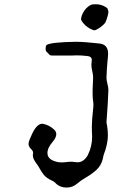

<svg xmlns="http://www.w3.org/2000/svg" viewBox="-20 -674 626 883"><path d="M286.6 188.5Q253.4 188.5 232.9 165.5Q227.5 160.2 218.8 156.7Q192.4 143.6 182.1 130.9Q171.9 118.2 164.1 104Q158.2 92.8 150.9 82.5Q130.9 57.6 130.9 40L132.3 29.3Q132.3 19.5 122.6 11.2Q111.3 0 111.3 -11.7Q111.3 -23.4 121.6 -44.4Q146 -105 174.8 -105Q205.6 -100.6 231 -76.2Q238.8 -66.9 238.8 -57.1Q238.8 -42 223.6 -23.4Q198.2 5.4 198.2 29.8Q198.2 63.5 251 72.3L262.7 72.8Q274.4 72.8 286.1 71.3Q295.9 69.8 305.7 69.8Q314.9 69.8 324.2 71.3Q331.1 72.3 336.9 72.3Q364.3 72.3 383.3 40.5Q403.8 -0.5 403.8 -46.4Q403.8 -56.2 402.8 -65.9Q402.3 -78.6 402.3 -91.8Q402.3 -119.1 409.2 -182.1L409.7 -192.9Q409.7 -200.2 406.7 -220.7Q405.8 -229.5 405.8 -244.6Q405.8 -270 407 -286.1Q408.2 -302.2 408.2 -316.4Q408.2 -331.5 404.3 -346.7Q400.4 -361.8 400.4 -375.5Q400.4 -382.8 401.4 -390.1Q402.3 -394.5 402.3 -397.9Q402.3 -414.6 380.4 -416.5Q355 -419.4 332.5 -419.4Q320.3 -419.4 308.6 -418.5H223.1Q211.9 -418.5 209 -420.9Q200.2 -429.2 191.9 -438.5L189.5 -447.8Q189.9 -463.4 194.3 -467.3Q214.8 -480 330.1 -481.9Q371.1 -481.4 435.5 -474.1Q477.1 -470.7 477.1 -427.2Q477.1 -416.5 474.1 -389.2Q470.7 -352.1 469.7 -315.4Q470.2 -301.8 474.1 -288.3Q478 -274.9 478.5 -261.2Q476.6 -201.7 470.2 -119.6Q469.7 -117.2 469.7 -114.3V-111.3Q476.1 -80.1 476.1 -50.3Q476.1 -12.2 456.5 39.1L452.1 59.1Q444.3 88.4 422.9 107.9Q403.8 125.5 370.1 145.5Q351.6 156.2 335.4 169.9Q314.5 188.5 286.6 188.5ZM414.1 -534.7Q411.1 -534.7 407.2 -536.1Q380.4 -546.4 363.3 -567.4Q352.5 -579.6 352.5 -587.9Q357.4 -615.7 377 -636.2Q395.5 -653.8 408.4 -654.1Q421.4 -654.3 422.9 -654.3Q445.8 -654.3 466.8 -641.1Q467.3 -640.6 469 -639.4Q470.7 -638.2 472.4 -637.2Q474.1 -636.2 475.6 -631.3Q478.5 -626 478.5 -618.2V-615.7Q473.6 -589.8 463.9 -569.3Q452.6 -555.2 431.6 -542Q424.8 -539.1 418.9 -535.6Q417 -534.7 414.1 -534.7Z"/></svg>

Font: X Typewriter
Style: Regular
Weight: 400
Monospace: yes
Designer: GGBot
Version: 0.50